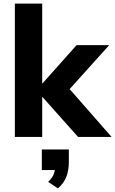

<svg xmlns="http://www.w3.org/2000/svg" viewBox="-20 -756 636 1060"><path d="M62 0V-736H213V-296H215L403 -507H583L340 -237V-292L596 0H411L215 -220H213V0ZM300 284 246 248Q268 227 276 207Q284 187 284 165L315 183H211V69H360V140Q360 184 346.5 219.5Q333 255 300 284Z"/></svg>

Font: Mulish ExtraLight ExtraBold
Style: Regular
Weight: 800
Version: Version 3.603